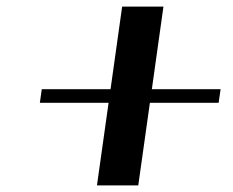

<svg xmlns="http://www.w3.org/2000/svg" viewBox="-20 -728 706 581"><path d="M474.6 -708 439.5 -458H647.5L641.6 -417H433.6L398.4 -167H273.4L308.6 -417H100.6L106.4 -458H314.5L349.6 -708Z"/></svg>

Font: okolaks
Style: BoldItalic
Weight: 600
Width: 8
Italic angle: -8°
Version: Version 000.6.0